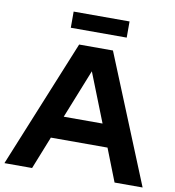

<svg xmlns="http://www.w3.org/2000/svg" viewBox="-92 -936 928 1018"><g transform="rotate(10 372.0 -427.5)"><path d="M372 -560 267 -297H476ZM149 0H0L281 -688H463L744 0H593L524 -176H219ZM222 -855H523V-768H222Z"/></g></svg>

Font: Roundo SemiBold
Style: Regular
Weight: 600
Designer: Namrata Goyal (Gurmukhi), Shiva Nallaperumal (Latin)
Foundry: Indian Type Foundry
Version: Version 1.000;PS 1.0;hotconv 1.0.88;makeotf.lib2.5.647800